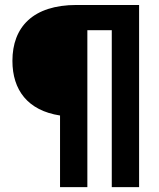

<svg xmlns="http://www.w3.org/2000/svg" viewBox="-20 -670 640 773"><path d="M221.7 83.3H331.7V-548.3H430V83.3H540V-650H288.3C112.5 -650 30 -560.8 30 -425C30 -307.5 91.7 -225 221.7 -205Z"/></svg>

Font: Familjen Grotesk GF
Style: Bold
Weight: 700
Designer: Anders Wikstroem, Jonas Baeckman, Matilda Gysing, Kristian Moeller
Foundry: Familjen STHLM AB
Version: Version 2.000; Beta; Release 4; Build 6